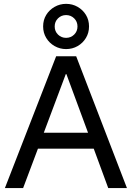

<svg xmlns="http://www.w3.org/2000/svg" viewBox="-20 -963 675 983"><path d="M5 0 267.5 -675H370L630 0H534.2L460 -201.7H174.2L98.3 0ZM204.2 -283.3H430.8L320 -583.3H316.7ZM318.3 -711.7Q286.7 -711.7 259.6 -727.1Q232.5 -742.5 216.7 -768.8Q200.8 -795 200.8 -827.5Q200.8 -860.8 216.7 -886.7Q232.5 -912.5 259.6 -927.9Q286.7 -943.3 318.3 -943.3Q350.8 -943.3 377.5 -927.9Q404.2 -912.5 420 -886.7Q435.8 -860.8 435.8 -827.5Q435.8 -795 420 -768.8Q404.2 -742.5 377.5 -727.1Q350.8 -711.7 318.3 -711.7ZM318.3 -769.2Q342.5 -769.2 359.6 -785.8Q376.7 -802.5 376.7 -827.5Q376.7 -852.5 359.6 -869.2Q342.5 -885.8 318.3 -885.8Q294.2 -885.8 277.1 -869.2Q260 -852.5 260 -827.5Q260 -802.5 277.1 -785.8Q294.2 -769.2 318.3 -769.2Z"/></svg>

Font: Funnel Sans
Style: Regular
Weight: 400
Designer: NORD ID, Kristian Moeller
Foundry: Dicotype
Version: Version 1.000